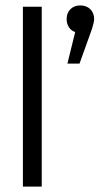

<svg xmlns="http://www.w3.org/2000/svg" viewBox="-20 -692 399 712"><path d="M227.1 -621.1Q227.1 -644 241.2 -658Q255.4 -671.9 277.8 -671.9Q300.3 -671.9 314.7 -658Q329.1 -644 329.1 -621.1Q329.1 -609.9 320.8 -584L274.9 -456.1H230L258.8 -573.2Q244.6 -577.6 235.8 -590.8Q227.1 -604 227.1 -621.1ZM64.9 -667H134.8V0H64.9Z"/></svg>

Font: Gidolinya
Style: Regular
Weight: 400
Version: Version 1.0.3